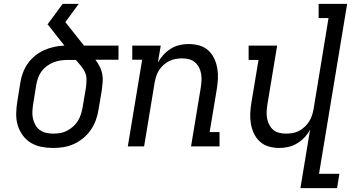

<svg xmlns="http://www.w3.org/2000/svg" viewBox="-20 -755 1840 990"><path d="M254 8Q223 8 193 2Q163 -4 138.5 -19Q114 -34 97 -57.5Q80 -81 71.5 -109Q63 -137 63.5 -168Q64 -199 69 -230L85 -330Q89 -355 98.5 -380.5Q108 -406 124 -428.5Q140 -451 162 -468.5Q184 -486 209 -497Q234 -508 260.5 -513.5Q287 -519 312 -520L227 -628H224Q244 -654 263.5 -681Q283 -708 303 -735H386L317 -641L413 -520H591V-447H472Q484 -431 493.5 -413Q503 -395 507 -375Q511 -355 509.5 -333.5Q508 -312 505 -290L488 -190Q484 -163 474.5 -136.5Q465 -110 449 -86.5Q433 -63 410.5 -44Q388 -25 362 -13Q336 -1 308.5 3.5Q281 8 254 8ZM255 -66Q273 -66 291 -69Q309 -72 326 -81Q343 -90 357.5 -103Q372 -116 382 -132.5Q392 -149 397.5 -166.5Q403 -184 406 -202L423 -302Q426 -324 426 -345Q426 -366 417.5 -384Q409 -402 396 -417Q383 -432 371 -446H330Q312 -446 293.5 -443.5Q275 -441 257 -434Q239 -427 222.5 -415Q206 -403 194.5 -387.5Q183 -372 176.5 -354Q170 -336 167 -318L151 -218Q148 -199 147 -180Q146 -161 150 -143.5Q154 -126 162.5 -110.5Q171 -95 185.5 -84.5Q200 -74 218 -70Q236 -66 255 -66Z M639 0 713 -447H662V-520H809L794 -433Q806 -454 823 -472.5Q840 -491 861 -504Q882 -517 905.5 -522.5Q929 -528 952 -528Q981 -528 1007.5 -520.5Q1034 -513 1053.5 -495.5Q1073 -478 1084.5 -453.5Q1096 -429 1100.5 -402Q1105 -375 1103.5 -347Q1102 -319 1097 -290L1061 -74H1112V0H965L1015 -302Q1018 -321 1019 -339Q1020 -357 1017 -374.5Q1014 -392 1006 -407.5Q998 -423 985 -434Q972 -445 955 -449.5Q938 -454 919 -454Q903 -454 885.5 -451Q868 -448 852 -440Q836 -432 822.5 -419.5Q809 -407 799.5 -392Q790 -377 785 -360.5Q780 -344 777 -327L723 0Z M1529 215 1579 -87Q1568 -66 1551 -47.5Q1534 -29 1512.5 -16Q1491 -3 1467.5 2.5Q1444 8 1421 8Q1392 8 1366 0.5Q1340 -7 1320.5 -24.5Q1301 -42 1289.5 -66.5Q1278 -91 1273.5 -118Q1269 -145 1270.5 -173Q1272 -201 1277 -230L1313 -446H1262V-520H1409L1359 -218Q1356 -199 1355 -181Q1354 -163 1357 -145.5Q1360 -128 1368 -112.5Q1376 -97 1388.5 -86Q1401 -75 1418.5 -70.5Q1436 -66 1455 -66Q1471 -66 1488.5 -69Q1506 -72 1521.5 -80Q1537 -88 1550.5 -100.5Q1564 -113 1573.5 -128Q1583 -143 1588.5 -159.5Q1594 -176 1597 -193L1674 -662H1623V-735H1770L1625 141H1730L1718 215Z"/></svg>

Font: Iosevka HT Extended
Style: Italic
Weight: 400
Width: 7
Italic angle: -9°
Monospace: yes
Designer: Belleve Invis
Foundry: Belleve Invis
Version: Version 32.3.0; ttfautohint (v1.8.4)